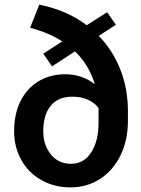

<svg xmlns="http://www.w3.org/2000/svg" viewBox="-20 -800 611 830"><path d="M110 -680 150 -780Q271 -755 355 -691L443 -747L481 -693L407 -645Q467 -583 500 -500Q533 -417 533 -318V-278Q533 -194 501 -128.5Q469 -63 412.5 -26.5Q356 10 285 10Q214 10 158 -22Q102 -54 71.5 -109.5Q41 -165 41 -232Q41 -306 68 -361.5Q95 -417 145.5 -448Q196 -479 263 -479Q334 -479 390 -436Q364 -521 304 -578L205 -513L167 -568L249 -621Q193 -658 110 -680ZM287 -92Q343 -92 374.5 -141.5Q406 -191 406 -269V-319V-333Q391 -354 362 -368Q333 -382 292 -382Q231 -382 199 -342.5Q167 -303 167 -232Q167 -174 199.5 -133Q232 -92 287 -92Z"/></svg>

Font: Freesentation 7 Bold
Style: Regular
Weight: 700
Designer: glyphs from Roboto by Christian Robertson / Hangul glyphs from Noto Sans CJK(Source Han Sans) by Jang Soo-young and Kang
Foundry: PT&
Version: Version 2.001